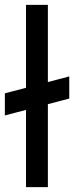

<svg xmlns="http://www.w3.org/2000/svg" viewBox="-40 -770 305 790"><path d="M-20 -295V-386L245 -455.5V-364.5ZM67 0V-750H157V0Z"/></svg>

Font: Mohave Light Medium
Style: Regular
Weight: 500
Version: Version 2.003